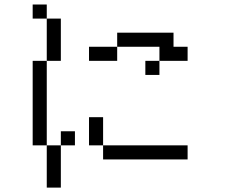

<svg xmlns="http://www.w3.org/2000/svg" viewBox="-20 -770 1040 852"><path d="M187.5 -687.5H125V-750H187.5ZM125 -500H187.5V-125H125ZM187.5 -125H250V62.5H187.5ZM187.5 -687.5H250V-500H187.5ZM250 -187.5H312.5V-125H250ZM375 -250H437.5V-125H375ZM375 -562.5H500V-500H375ZM437.5 -125H812.5V-62.5H437.5ZM500 -625H750V-562.5H812.5V-500H687.5V-562.5H500ZM625 -500H687.5V-437.5H625Z"/></svg>

Font: 寒蝉点阵体 16px
Style: Regular
Weight: 400
Designer: Designed by Warren2060
Foundry: ChillType
Version: Version 1.000